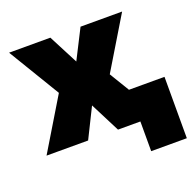

<svg xmlns="http://www.w3.org/2000/svg" viewBox="-118 -626 891 890"><g transform="rotate(-20 328.0 -181.0)"><path d="M170.4 -253.9 17.1 -507.8H220.7L295.9 -362.8L369.6 -507.8H574.7L421.4 -253.9L480.5 -156.2H655.8V146.5H480V0H369.6L294.9 -146.5L222.2 0H17.1Z"/></g></svg>

Font: Giphurs Black
Style: Regular
Weight: 900
Version: Version 0.920; ttfautohint (v1.8.4.7-5d5b)